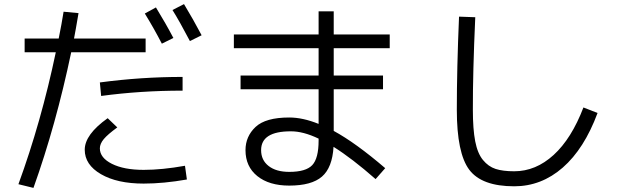

<svg xmlns="http://www.w3.org/2000/svg" viewBox="-20 -855 3040 936"><path d="M686 -789.1 740.2 -818.8Q788.1 -740.7 825.2 -669.9L769 -642.1Q731 -715.8 686 -789.1ZM820.8 -806.2 877 -835Q921.9 -760.7 962.9 -683.1L905.8 -654.8Q856 -750 820.8 -806.2ZM466.8 -453.1Q668 -480 870.1 -480V-413.1Q664.1 -413.1 473.1 -387.2ZM891.1 20Q777.3 40 680.2 40Q551.3 40 472.2 -5.9Q393.1 -51.8 393.1 -125Q393.1 -199.2 504.9 -278.8L551.8 -233.9Q504.9 -199.7 485.8 -176.8Q466.8 -153.8 466.8 -131.8Q466.8 -85.9 525.4 -56.4Q584 -26.9 680.2 -26.9Q770 -26.9 881.8 -46.9ZM100.1 -600.1V-667H266.1Q280.3 -736.8 290 -797.9L362.8 -791Q347.7 -701.2 340.8 -667H689.9V-600.1H327.1Q252.9 -246.1 143.1 61L69.8 43Q180.7 -260.3 252 -600.1Z M1606.9 -799.8V-687H1879.9V-620.1H1606.9V-486.8H1847.2V-419.9H1606.9V-216.8Q1713.9 -158.7 1857.9 -35.2L1811 18.1Q1695.8 -83 1606 -139.2Q1600.1 -38.1 1549.6 5.9Q1499 49.8 1390.1 49.8Q1292 49.8 1234.4 3.4Q1176.8 -43 1176.8 -123Q1176.8 -189.9 1225.8 -236.1Q1274.9 -282.2 1390.1 -282.2Q1456.1 -282.2 1533.2 -251V-419.9H1152.8V-486.8H1533.2V-620.1H1120.1V-687H1533.2V-799.8ZM1533.2 -179.2Q1458 -215.3 1397 -214.8Q1252.9 -214.8 1252.9 -123Q1252.9 -74.2 1289.6 -45.7Q1326.2 -17.1 1390.1 -17.1Q1471.2 -17.1 1502.2 -50Q1533.2 -83 1533.2 -169.9Z M2296.9 -771Q2284.7 -500 2285.2 -319.8Q2285.2 -225.6 2296.6 -166.3Q2308.1 -106.9 2334.5 -75Q2360.8 -43 2396 -31.5Q2431.2 -20 2486.8 -20Q2591.8 -20 2679 -99.6Q2766.1 -179.2 2824.2 -331.1L2893.1 -304.2Q2828.1 -129.4 2723.6 -38.1Q2619.1 53.2 2486.8 53.2Q2328.6 53.2 2267.8 -27.3Q2207 -107.9 2207 -319.8Q2207 -521 2217.8 -773.9Z"/></svg>

Font: WebKoruri
Style: Regular
Weight: 400
Foundry: lindwurm / mohemohe
Version: Version 1.00